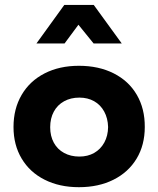

<svg xmlns="http://www.w3.org/2000/svg" viewBox="-20 -758 651 790"><path d="M35.6 -235.4Q35.6 -310.5 69.1 -367.7Q102.5 -424.8 163.6 -456.1Q224.6 -487.3 304.7 -487.3Q386.2 -487.3 448 -456.1Q509.8 -424.8 543 -367.7Q576.2 -310.5 575.7 -235.4Q575.7 -161.1 542 -105.2Q508.3 -49.3 447 -18.6Q385.7 12.2 304.7 12.2Q224.6 12.2 163.6 -18.6Q102.5 -49.3 69.1 -105.5Q35.6 -161.6 35.6 -235.4ZM424.8 -235.4Q423.8 -271.5 408.7 -299.1Q393.6 -326.7 367.2 -341.6Q340.8 -356.4 306.6 -356.4Q271 -356.4 243.7 -341.3Q216.3 -326.2 201.4 -298.6Q186.5 -271 186.5 -234.4Q186.5 -198.2 201.4 -170.9Q216.3 -143.6 243.7 -128.7Q271 -113.8 306.6 -113.8Q341.3 -113.8 367.7 -128.9Q394 -144 409.2 -171.6Q424.3 -199.2 424.8 -235.4ZM244.6 -737.8H365.7L481 -579.1H365.2L302.7 -656.2L245.6 -579.1H129.9Z"/></svg>

Font: Selawik
Style: Bold
Weight: 700
Designer: Aaron Bell
Foundry: Microsoft Corporation
Version: Version 1.01